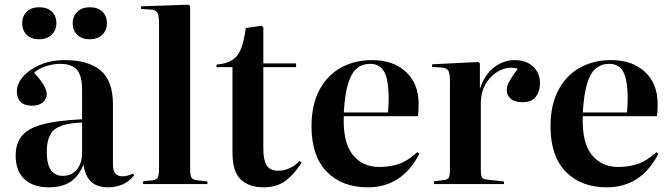

<svg xmlns="http://www.w3.org/2000/svg" viewBox="-20 -787 2868 821"><path d="M189 14Q121 14 84 -21.5Q47 -57 47 -122Q47 -173 73 -205.5Q99 -238 161.5 -255Q224 -272 331 -277V-403Q331 -463 309 -488.5Q287 -514 237 -514Q206 -514 174 -503Q142 -492 126 -476Q159 -439 169.5 -418.5Q180 -398 180 -385Q180 -365 163.5 -350Q147 -335 117 -335Q84 -335 68 -351.5Q52 -368 52 -396Q52 -428 78 -458.5Q104 -489 150.5 -509.5Q197 -530 258 -530Q357 -530 410 -486Q463 -442 463 -340V-82Q463 -56 474 -44.5Q485 -33 503 -33Q525 -33 549 -45L554 -38Q529 -7 500 3.5Q471 14 444 14Q394 14 369 -10.5Q344 -35 337 -83Q315 -30 279 -8Q243 14 189 14ZM249 -35Q286 -35 308.5 -62Q331 -89 331 -132V-263Q247 -260 213.5 -233.5Q180 -207 180 -137Q180 -35 249 -35ZM364 -619Q331 -619 311 -637.5Q291 -656 291 -688Q291 -718 311 -737Q331 -756 364 -756Q398 -756 417.5 -737.5Q437 -719 437 -688Q437 -657 417 -638Q397 -619 364 -619ZM147 -619Q115 -619 95 -637.5Q75 -656 75 -688Q75 -718 94.5 -737Q114 -756 147 -756Q182 -756 201.5 -737.5Q221 -719 221 -688Q221 -657 200.5 -638Q180 -619 147 -619Z M592 0V-12L632 -16Q650 -18 655 -28Q660 -38 660 -65V-687Q660 -719 653.5 -731.5Q647 -744 626 -746L583 -749L584 -760L786 -767L793 -761V-62Q793 -38 798.5 -28Q804 -18 824 -16L867 -11V0Z M1107 14Q1045 14 1009.5 -19.5Q974 -53 974 -135V-500H906V-511Q948 -514 973 -530Q998 -546 1011 -579.5Q1024 -613 1031 -667L1098 -677L1106 -671V-516H1246V-500H1106V-150Q1106 -104 1120 -80.5Q1134 -57 1170 -57Q1194 -57 1218 -67.5Q1242 -78 1261 -99L1270 -92Q1238 -41 1200.5 -13.5Q1163 14 1107 14Z M1553 14Q1442 14 1377 -53Q1312 -120 1312 -247Q1312 -338 1345.5 -401.5Q1379 -465 1437.5 -497.5Q1496 -530 1571 -530Q1662 -530 1716 -479.5Q1770 -429 1770 -344Q1770 -330 1769.5 -317Q1769 -304 1767 -290H1450Q1446 -178 1488 -125.5Q1530 -73 1602 -73Q1644 -73 1682.5 -85Q1721 -97 1764 -136L1773 -129Q1699 14 1553 14ZM1450 -306H1639Q1640 -318 1641 -332Q1642 -346 1642 -361Q1642 -446 1623 -480Q1604 -514 1563 -514Q1530 -514 1506.5 -495Q1483 -476 1469 -431Q1455 -386 1450 -306Z M1836 0V-12L1879 -17Q1895 -19 1899.5 -28Q1904 -37 1904 -63V-437Q1904 -470 1898 -483Q1892 -496 1870 -498L1827 -501L1828 -512L2026 -522L2032 -516V-412H2034Q2054 -470 2094 -500Q2134 -530 2180 -530Q2230 -530 2259.5 -502.5Q2289 -475 2289 -431Q2289 -397 2271.5 -373.5Q2254 -350 2214 -350Q2180 -350 2163.5 -365Q2147 -380 2147 -401Q2147 -419 2157.5 -438.5Q2168 -458 2194 -493Q2160 -504 2123.5 -488.5Q2087 -473 2061.5 -435.5Q2036 -398 2036 -345V-62Q2036 -39 2040.5 -29.5Q2045 -20 2063 -19L2135 -11V0Z M2575 14Q2464 14 2399 -53Q2334 -120 2334 -247Q2334 -338 2367.5 -401.5Q2401 -465 2459.5 -497.5Q2518 -530 2593 -530Q2684 -530 2738 -479.5Q2792 -429 2792 -344Q2792 -330 2791.5 -317Q2791 -304 2789 -290H2472Q2468 -178 2510 -125.5Q2552 -73 2624 -73Q2666 -73 2704.5 -85Q2743 -97 2786 -136L2795 -129Q2721 14 2575 14ZM2472 -306H2661Q2662 -318 2663 -332Q2664 -346 2664 -361Q2664 -446 2645 -480Q2626 -514 2585 -514Q2552 -514 2528.5 -495Q2505 -476 2491 -431Q2477 -386 2472 -306Z"/></svg>

Font: Literata 72pt SemiBold
Style: Regular
Weight: 600
Designer: Latin by Veronika Burian and Jose Scaglione. Greek by Irene Vlachou. Cyrillic by Vera Evstafieva.
Foundry: TypeTogether
Version: Version 3.002